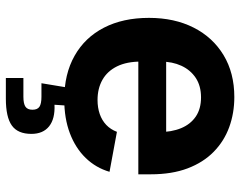

<svg xmlns="http://www.w3.org/2000/svg" viewBox="-100 -492 797 636"><g transform="rotate(90 298.0 -174.5)"><path d="M309.3 10.7Q225.7 10.7 165.2 -23.6Q104.6 -57.8 72.2 -120.8Q39.7 -183.8 39.7 -270.1Q39.7 -354.4 72 -418Q104.2 -481.5 163.2 -517.1Q222.2 -552.7 301.9 -552.7Q355.4 -552.7 401.9 -535.7Q448.3 -518.7 483.4 -484.3Q518.5 -449.9 538.2 -398Q557.9 -346 557.9 -275.8V-234.7H99.8V-326.9H486.6L418.1 -302.2Q418.1 -344.8 405.1 -376.3Q392.1 -407.7 366.5 -425.1Q341 -442.4 303 -442.4Q265 -442.4 238.5 -424.9Q212.1 -407.3 198.3 -377.2Q184.5 -347.1 184.5 -308.7V-243.8Q184.5 -196.4 200.3 -164.2Q216.2 -132 244.9 -115.8Q273.7 -99.6 311.6 -99.6Q337.2 -99.6 358.2 -106.9Q379.2 -114.2 394.3 -128.5Q409.3 -142.9 417.2 -163.8L549.6 -139.3Q536.4 -94.1 503.8 -60.4Q471.1 -26.6 422 -8Q372.8 10.7 309.3 10.7ZM238.8 204.1V146H300.9Q324.4 146 334.2 139Q344 132.1 344 115.9Q344 99.6 334.2 92.9Q324.4 86.2 300.9 86.2H256.2L274 -21.3H330.4V0L327.5 43Q373.7 40.8 398.9 60.8Q424 80.8 424 119.5Q424 164.6 396.2 184.3Q368.5 204.1 307.2 204.1Z"/></g></svg>

Font: Inter Variable LoSnoCo
Style: Regular
Weight: 400
Designer: Rasmus Andersson
Foundry: rsms
Version: Version 4.000;git-a52131595; featfreeze: case,dlig,ss01,ss02